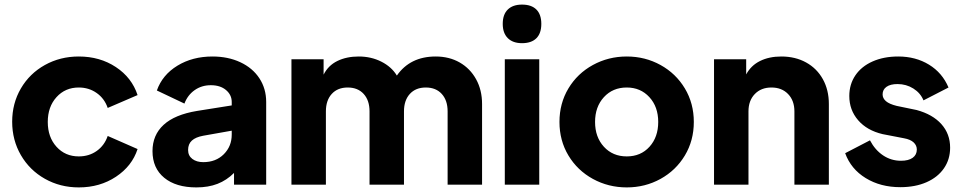

<svg xmlns="http://www.w3.org/2000/svg" viewBox="-20 -804 4188 836"><path d="M33 -274Q33 -354 71 -419Q109 -484 175.5 -521Q242 -558 323 -558Q415 -558 484.5 -512Q554 -466 579 -390L449 -334Q435 -375 401 -399Q367 -423 323 -423Q264 -423 226 -381Q188 -339 188 -273Q188 -207 226 -165Q264 -123 323 -123Q368 -123 401.5 -147Q435 -171 449 -212L579 -155Q555 -81 485 -34.5Q415 12 323 12Q242 12 175.5 -25.5Q109 -63 71 -128.5Q33 -194 33 -274Z M644 -146Q644 -216 692.5 -260.5Q741 -305 838 -321L989 -345V-360Q989 -391 964 -412Q939 -433 898 -433Q858 -433 827.5 -411.5Q797 -390 783 -353L663 -410Q687 -478 752.5 -518Q818 -558 905 -558Q973 -558 1026.5 -533Q1080 -508 1109.5 -463Q1139 -418 1139 -360V0H999V-51Q967 -19 927 -3.5Q887 12 835 12Q746 12 695 -30Q644 -72 644 -146ZM865 -98Q920 -98 954.5 -132.5Q989 -167 989 -218V-235L865 -213Q832 -207 815.5 -192Q799 -177 799 -151Q799 -126 817.5 -112Q836 -98 865 -98Z M1249 -546H1389V-479Q1409 -519 1449 -538.5Q1489 -558 1542 -558Q1596 -558 1640.5 -535.5Q1685 -513 1708 -475Q1766 -558 1877 -558Q1936 -558 1981.5 -532Q2027 -506 2053 -459Q2079 -412 2079 -351V0H1929V-319Q1929 -367 1903.5 -395Q1878 -423 1834 -423Q1790 -423 1764.5 -395Q1739 -367 1739 -319V0H1589V-319Q1589 -367 1563.5 -395Q1538 -423 1494 -423Q1450 -423 1424.5 -395Q1399 -367 1399 -319V0H1249Z M2178 -546H2328V0H2178ZM2253 -784Q2294 -784 2315.5 -762.5Q2337 -741 2337 -700Q2337 -659 2315.5 -637.5Q2294 -616 2253 -616Q2213 -616 2191 -638Q2169 -660 2169 -700Q2169 -741 2191 -762.5Q2213 -784 2253 -784Z M2416 -273Q2416 -354 2455 -419Q2494 -484 2561.5 -521Q2629 -558 2709 -558Q2789 -558 2856 -521Q2923 -484 2962 -419Q3001 -354 3001 -273Q3001 -192 2962 -127Q2923 -62 2856 -25Q2789 12 2709 12Q2629 12 2561.5 -25Q2494 -62 2455 -127Q2416 -192 2416 -273ZM2709 -123Q2770 -123 2808 -165Q2846 -207 2846 -273Q2846 -339 2807.5 -381Q2769 -423 2709 -423Q2648 -423 2609.5 -381Q2571 -339 2571 -273Q2571 -207 2609.5 -165Q2648 -123 2709 -123Z M3089 -546H3229V-480Q3250 -519 3289.5 -538.5Q3329 -558 3382 -558Q3443 -558 3490 -532Q3537 -506 3563 -459Q3589 -412 3589 -351V0H3439V-319Q3439 -366 3411.5 -394.5Q3384 -423 3339 -423Q3294 -423 3266.5 -394.5Q3239 -366 3239 -319V0H3089Z M3660 -137 3768 -193Q3790 -151 3825 -127.5Q3860 -104 3903 -104Q3936 -104 3954 -117Q3972 -130 3972 -153Q3972 -171 3958 -184Q3944 -197 3916 -202L3823 -220Q3755 -236 3716.5 -280.5Q3678 -325 3678 -386Q3678 -437 3704.5 -476Q3731 -515 3779.5 -536.5Q3828 -558 3891 -558Q3967 -558 4025 -522.5Q4083 -487 4110 -423L4001 -367Q3988 -399 3957 -418.5Q3926 -438 3888 -438Q3857 -438 3840 -426Q3823 -414 3823 -393Q3823 -376 3837.5 -363.5Q3852 -351 3884 -343L3971 -325Q4041 -306 4079 -263.5Q4117 -221 4117 -161Q4117 -110 4090 -71Q4063 -32 4014 -10.5Q3965 11 3900 11Q3814 11 3749.5 -28.5Q3685 -68 3660 -137Z"/></svg>

Font: Eudoxus Sans ExtraBold
Style: Regular
Weight: 800
Designer: Stijn de Vries
Foundry: tokotype
Version: Version 2.005